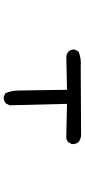

<svg xmlns="http://www.w3.org/2000/svg" viewBox="270 -740 459 1040"><g transform="rotate(90 500.0 -219.5)"><path d="M502.9 -9.8 483.4 -19.5Q469.7 -54.7 469.7 -96.2Q469.7 -137.7 465.8 -352.5L286.1 -348.6Q270.5 -350.6 258.8 -360.4Q246.1 -374 248 -395.5L258.8 -415Q295.9 -430.7 340.8 -426.8L713.9 -428.7Q733.4 -426.8 749 -415Q761.7 -399.4 759.8 -377.9L749 -358.4Q735.4 -346.7 713.9 -348.6L542 -352.5L549.8 -41L540 -21.5Q524.4 -7.8 502.9 -9.8Z"/></g></svg>

Font: JasonHandwriting2
Style: Regular
Weight: 400
Version: Version 1.05.10